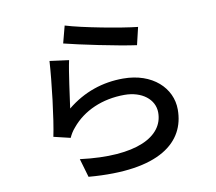

<svg xmlns="http://www.w3.org/2000/svg" viewBox="-89 -897 1177 1047"><g transform="rotate(-10 500.0 -373.0)"><path d="M334 -793 309 -698C386 -678 606 -632 704 -619L727 -716C639 -725 424 -765 334 -793ZM325 -603 219 -617C212 -504 188 -300 168 -206L260 -184C268 -201 277 -218 294 -237C360 -317 466 -364 589 -364C685 -364 754 -311 754 -237C754 -105 598 -22 289 -61L319 42C710 75 862 -55 862 -235C862 -354 760 -453 597 -453C484 -453 378 -418 285 -342C294 -403 311 -540 325 -603Z"/></g></svg>

Font: Noto Sans CJK TC Medium
Style: Regular
Weight: 500
Designer: Ryoko NISHIZUKA 西塚涼子 (kana, bopomofo & ideographs); Paul D. Hunt (Latin, Greek & Cyrillic); Sandoll Communications 산돌커뮤니
Foundry: Adobe
Version: Version 2.004;hotconv 1.0.118;makeotfexe 2.5.65603